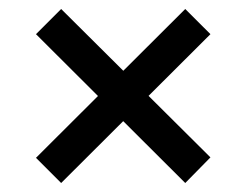

<svg xmlns="http://www.w3.org/2000/svg" viewBox="-20 -518 548 427"><path d="M116 -111 60 -167 392 -498 448 -442ZM392 -111 60 -442 116 -498 448 -168Z"/></svg>

Font: Bricolage Grotesque 20pt
Style: Regular
Weight: 400
Version: Version 1.001;gftools[0.9.33.dev8+g029e19f]